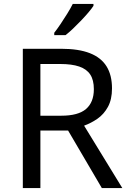

<svg xmlns="http://www.w3.org/2000/svg" viewBox="-20 -964 662 984"><path d="M294 -714Q383 -714 440.5 -691.5Q498 -669 526 -624Q554 -579 554 -511Q554 -454 533 -416Q512 -378 479.5 -355.5Q447 -333 411 -320L607 0H502L329 -295H187V0H97V-714ZM289 -636H187V-371H294Q381 -371 421 -405.5Q461 -440 461 -507Q461 -554 442.5 -582Q424 -610 386 -623Q348 -636 289 -636ZM459 -934Q450 -920 433 -900Q416 -880 395.5 -858.5Q375 -837 354.5 -817.5Q334 -798 316 -784H258V-796Q273 -815 290.5 -841Q308 -867 325 -894.5Q342 -922 353 -944H459Z"/></svg>

Font: Noto Sans Sinhala
Style: Regular
Weight: 400
Designer: Jelle Bosma - Monotype Design Team
Foundry: Monotype Imaging Inc.
Version: Version 2.006